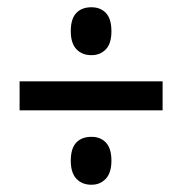

<svg xmlns="http://www.w3.org/2000/svg" viewBox="-20 -617 503 529"><path d="M232 -465Q206 -465 190.5 -481.5Q175 -498 175 -531Q175 -565 190 -581Q205 -597 232 -597Q257 -597 272 -581Q287 -565 287 -531Q287 -497 271.5 -481Q256 -465 232 -465ZM34 -313V-393H428V-313ZM232 -108Q206 -108 190.5 -124.5Q175 -141 175 -174Q175 -208 190 -224Q205 -240 232 -240Q257 -240 272 -224Q287 -208 287 -174Q287 -141 271.5 -124.5Q256 -108 232 -108Z"/></svg>

Font: Avrile Sans Condensed Medium
Style: Regular
Weight: 500
Width: 3
Designer: Monotype Design Team
Foundry: Monotype Imaging Inc.
Version: Version 2.001;September 10, 2019;FontCreator 11.5.0.2425 64-